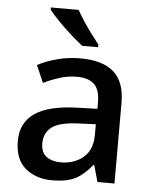

<svg xmlns="http://www.w3.org/2000/svg" viewBox="-54 -811 684 866"><g transform="rotate(5 287.5 -378.0)"><path d="M293 -549Q395 -549 445.5 -504.5Q496 -460 496 -365V0H419L398 -75H394Q359 -31 320.5 -10.5Q282 10 214 10Q141 10 93 -30Q45 -70 45 -154Q45 -236 107 -279Q169 -322 297 -326L390 -329V-358Q390 -417 363 -441Q336 -465 287 -465Q246 -465 208 -453Q170 -441 135 -424L101 -502Q139 -522 189 -535.5Q239 -549 293 -549ZM317 -256Q226 -253 191 -226.5Q156 -200 156 -153Q156 -111 181 -92.5Q206 -74 246 -74Q307 -74 348 -108.5Q389 -143 389 -212V-259ZM267 -766Q279 -744 297 -716.5Q315 -689 334.5 -663Q354 -637 369 -618V-606H297Q279 -620 256.5 -639.5Q234 -659 211.5 -680.5Q189 -702 170.5 -722Q152 -742 141 -756V-766Z"/></g></svg>

Font: Noto Sans Adlam Medium
Style: Regular
Weight: 500
Version: Version 3.001